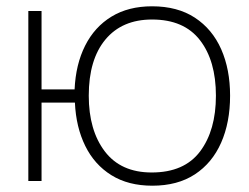

<svg xmlns="http://www.w3.org/2000/svg" viewBox="-20 -575 791 610"><path d="M464 15Q387.5 15 333.8 -18.5Q280 -52 250.8 -111.5Q221.5 -171 218 -249H112V0H70V-540H112V-291H217Q220.5 -370.5 250.5 -430Q280.5 -489.5 334.2 -522.2Q388 -555 463 -555Q544 -555 599.2 -518.8Q654.5 -482.5 682.8 -418.5Q711 -354.5 711 -271Q711 -186 682.5 -121.5Q654 -57 599 -21Q544 15 464 15ZM462 -27Q565.5 -27 615.8 -94Q666 -161 666 -271Q666 -382 615.2 -447.5Q564.5 -513 463 -513Q368 -513 315 -449.5Q262 -386 262 -271Q262 -161 313 -94Q364 -27 462 -27Z"/></svg>

Font: Manrope Variable Light
Style: Regular
Weight: 200
Designer: Mikhail Sharanda
Foundry: Mikhail Sharanda
Version: Version 4.505